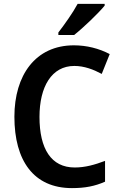

<svg xmlns="http://www.w3.org/2000/svg" viewBox="-20 -957 614 987"><path d="M518 -928V-937H379C355 -892 313 -833 280 -790V-777H361C409 -815 487 -890 518 -928ZM362 -618C413 -618 460 -600 503 -577L544 -679C489 -708 425 -724 360 -724C162 -724 54 -570 54 -357C54 -131 153 10 350 10C417 10 468 0 520 -23V-130C467 -110 418 -96 364 -96C243 -96 183 -192 183 -356C183 -512 246 -618 362 -618Z"/></svg>

Font: Noto Sans Devanagari UI SemiCondensed SemiBold
Style: Regular
Weight: 600
Width: 4
Designer: Jelle Bosma - Monotype Design Team
Foundry: Monotype Imaging Inc.
Version: Version 2.004